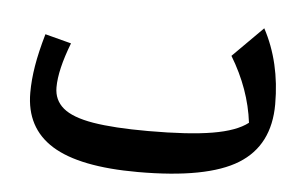

<svg xmlns="http://www.w3.org/2000/svg" viewBox="-41 -533 956 600"><g transform="rotate(5 437.0 -233.0)"><path d="M743.2 -175.8Q730.5 -280.3 670.4 -379.4L765.1 -474.1Q819.8 -372.1 819.8 -240.7Q819.8 -111.3 723.6 -51.8Q627.4 7.8 410.6 7.8Q227.5 7.8 140.9 -45.9Q54.2 -99.6 54.2 -210Q54.2 -250 61.5 -294.2Q68.8 -338.4 85.4 -396L167.5 -374.5Q134.3 -288.6 134.3 -233.9Q134.3 -193.8 163.6 -169.2Q192.9 -144.5 258.3 -133.5Q323.7 -122.6 431.2 -122.6Q558.1 -122.6 632.8 -135.3Q707.5 -147.9 743.2 -175.8Z"/></g></svg>

Font: Pinar DS1 SemiBold
Style: Regular
Weight: 600
Designer: Amin Abedi
Version: Version 3.000